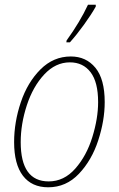

<svg xmlns="http://www.w3.org/2000/svg" viewBox="-20 -786 505 816"><path d="M40 -182Q40 -267 68.5 -351.5Q97 -436 152 -491Q207 -546 281 -546Q346 -546 385.5 -498Q425 -450 425 -352Q425 -274 397.5 -189.5Q370 -105 315.5 -47.5Q261 10 185 10Q115 10 77.5 -39Q40 -88 40 -182ZM397 -352Q397 -437 365 -479Q333 -521 277 -521Q216 -521 168 -469.5Q120 -418 94 -338.5Q68 -259 68 -182Q68 -15 187 -15Q252 -15 300 -69.5Q348 -124 372.5 -203.5Q397 -283 397 -352ZM263 -614Q320 -693 354 -766H387V-758Q368 -724 336.5 -680.5Q305 -637 277 -606H262Z"/></svg>

Font: Noto Serif NarrowThin
Style: Italic
Weight: 250
Width: 4
Italic angle: -12°
Designer: Monotype Design Team
Foundry: Monotype Imaging Inc.
Version: Version 1.001